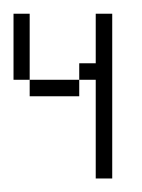

<svg xmlns="http://www.w3.org/2000/svg" viewBox="-20 -264 210 284"><path d="M23.9 -121.6V-146H97.2V-121.6ZM0 -146V-243.7H23.9V-146ZM121.6 0V-146H97.2V-170.4H121.6V-243.7H146V0Z"/></svg>

Font: FS Mondwest Regular
Style: Regular
Weight: 400
Designer: NZWStudios2024
Foundry: https://fontstruct.com
Version: Version 1.0